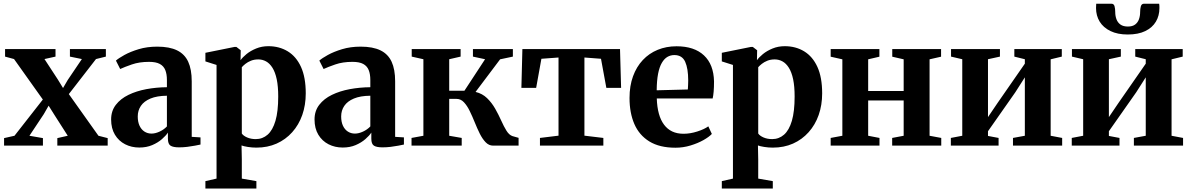

<svg xmlns="http://www.w3.org/2000/svg" viewBox="-20 -804 6576 1060"><path d="M60 -54.5 216.5 -254.5 57.5 -478 8 -491.5V-533H286.5V-491.5L225.5 -478L299 -365.5L328 -318L354 -362.5L432 -478L366 -491.5V-533H564.5V-491.5L510 -478L360 -284.5L523.5 -54.5L574.5 -41.5V0H296.5V-41.5L354 -54.5L280.5 -169.5L248.5 -220.5L221.5 -173.5L142.5 -54.5L217 -41.5V0H2.5V-41.5Z M749 10.5Q706 10.5 670.8 -7.5Q635.5 -25.5 614.5 -60.2Q593.5 -95 593.5 -144.5Q593.5 -191.5 619.5 -225.2Q645.5 -259 689.2 -280.2Q733 -301.5 788 -311.8Q843 -322 901.5 -322.5V-362Q901.5 -395 892.5 -417.2Q883.5 -439.5 862.2 -451Q841 -462.5 803 -462.5Q749 -462.5 708 -448.2Q667 -434 643.5 -423L620 -469.5Q634.5 -482.5 667 -500.5Q699.5 -518.5 745.8 -532.5Q792 -546.5 848 -546.5Q915.5 -546.5 957.5 -526Q999.5 -505.5 1019 -463.2Q1038.5 -421 1038.5 -355V-48.5L1087 -45.5V-6Q1076 -3.5 1056.2 0.2Q1036.5 4 1013.5 6.8Q990.5 9.5 969 9.5Q936 9.5 921.5 0.2Q907 -9 907 -38.5V-72Q896.5 -55.5 874.2 -36Q852 -16.5 820.5 -3Q789 10.5 749 10.5ZM816.5 -66.5Q837.5 -66.5 861.2 -77.5Q885 -88.5 901.5 -106V-275.5Q846.5 -275 810.8 -260Q775 -245 757.8 -219.5Q740.5 -194 740.5 -161Q740.5 -131.5 750.2 -110.2Q760 -89 777.2 -77.8Q794.5 -66.5 816.5 -66.5Z M1114 237V196L1175.5 182V-445.5L1114 -465V-512.5L1275 -545H1285L1309 -526.5L1308 -471.5Q1319 -487.5 1341 -505.5Q1363 -523.5 1394 -536.2Q1425 -549 1461.5 -549Q1522 -549 1568.8 -520.5Q1615.5 -492 1641.8 -434.5Q1668 -377 1668 -288.5Q1668 -224 1648.8 -169.2Q1629.5 -114.5 1593.2 -74Q1557 -33.5 1507 -11.2Q1457 11 1395.5 11Q1371.5 11 1348.2 7.2Q1325 3.5 1313.5 -1L1315 75.5V182L1395.5 196V237ZM1392 -36Q1429.5 -36 1457.5 -60.5Q1485.5 -85 1500.8 -137Q1516 -189 1516 -271Q1516 -327 1507.8 -366.2Q1499.5 -405.5 1484.2 -429.8Q1469 -454 1449 -465Q1429 -476 1406 -476Q1383.5 -476 1365.5 -468.8Q1347.5 -461.5 1335 -451.5Q1322.5 -441.5 1315 -433V-67Q1323 -54.5 1344.2 -45.2Q1365.5 -36 1392 -36Z M1872 10.5Q1829 10.5 1793.8 -7.5Q1758.5 -25.5 1737.5 -60.2Q1716.5 -95 1716.5 -144.5Q1716.5 -191.5 1742.5 -225.2Q1768.5 -259 1812.2 -280.2Q1856 -301.5 1911 -311.8Q1966 -322 2024.5 -322.5V-362Q2024.5 -395 2015.5 -417.2Q2006.5 -439.5 1985.2 -451Q1964 -462.5 1926 -462.5Q1872 -462.5 1831 -448.2Q1790 -434 1766.5 -423L1743 -469.5Q1757.5 -482.5 1790 -500.5Q1822.5 -518.5 1868.8 -532.5Q1915 -546.5 1971 -546.5Q2038.5 -546.5 2080.5 -526Q2122.5 -505.5 2142 -463.2Q2161.5 -421 2161.5 -355V-48.5L2210 -45.5V-6Q2199 -3.5 2179.2 0.2Q2159.5 4 2136.5 6.8Q2113.5 9.5 2092 9.5Q2059 9.5 2044.5 0.2Q2030 -9 2030 -38.5V-72Q2019.5 -55.5 1997.2 -36Q1975 -16.5 1943.5 -3Q1912 10.5 1872 10.5ZM1939.5 -66.5Q1960.5 -66.5 1984.2 -77.5Q2008 -88.5 2024.5 -106V-275.5Q1969.5 -275 1933.8 -260Q1898 -245 1880.8 -219.5Q1863.5 -194 1863.5 -161Q1863.5 -131.5 1873.2 -110.2Q1883 -89 1900.2 -77.8Q1917.5 -66.5 1939.5 -66.5Z M2252 0V-42.5L2317.5 -54.5V-477L2253 -491.5V-533H2523V-491.5L2460 -477V-303H2544L2658 -477L2591 -491.5V-533H2811.5V-491.5L2741 -476.5L2605.5 -296.5Q2643 -287.5 2669 -262.2Q2695 -237 2713.8 -204Q2732.5 -171 2747 -138.5Q2761.5 -106 2776.2 -82.2Q2791 -58.5 2809.5 -52.5L2843 -43V0H2702.5Q2679 0 2661 -18.8Q2643 -37.5 2628.5 -66.8Q2614 -96 2600.8 -129Q2587.5 -162 2573.2 -191.2Q2559 -220.5 2541.5 -239.2Q2524 -258 2501 -258H2460V-54.5L2529 -42.5V0Z M2961 0V-42.5L3063.5 -55V-486.5L2969 -479.5L2940 -319H2858.5L2864 -533H3403L3409 -319H3327.5L3298 -479.5L3206.5 -486.5V-55L3311 -42.5V0Z M3709 11.5Q3621.5 11.5 3565.2 -23Q3509 -57.5 3482.2 -119.2Q3455.5 -181 3455.5 -263Q3455.5 -330 3474.8 -382.8Q3494 -435.5 3528.8 -472.5Q3563.5 -509.5 3611 -529Q3658.5 -548.5 3715 -548.5Q3813 -548.5 3866.5 -498.2Q3920 -448 3922 -354.5Q3922 -322 3920 -298.8Q3918 -275.5 3914.5 -260.5H3606Q3607.5 -213 3617.5 -176.8Q3627.5 -140.5 3646 -115.8Q3664.5 -91 3691.2 -78.2Q3718 -65.5 3754 -65.5Q3790.5 -65.5 3829.5 -78Q3868.5 -90.5 3890.5 -106.5L3910 -64.5Q3894.5 -48 3863.5 -30.5Q3832.5 -13 3792.2 -0.8Q3752 11.5 3709 11.5ZM3605.5 -305.5 3777.5 -310Q3778.5 -322.5 3778.8 -334.8Q3779 -347 3779.5 -359.5Q3779.5 -425.5 3762.8 -462.8Q3746 -500 3703 -500Q3682 -500 3664.5 -489.8Q3647 -479.5 3633.8 -456.8Q3620.5 -434 3613.2 -396.8Q3606 -359.5 3605.5 -305.5Z M3965 237V196L4026.5 182V-445.5L3965 -465V-512.5L4126 -545H4136L4160 -526.5L4159 -471.5Q4170 -487.5 4192 -505.5Q4214 -523.5 4245 -536.2Q4276 -549 4312.5 -549Q4373 -549 4419.8 -520.5Q4466.5 -492 4492.8 -434.5Q4519 -377 4519 -288.5Q4519 -224 4499.8 -169.2Q4480.5 -114.5 4444.2 -74Q4408 -33.5 4358 -11.2Q4308 11 4246.5 11Q4222.5 11 4199.2 7.2Q4176 3.5 4164.5 -1L4166 75.5V182L4246.5 196V237ZM4243 -36Q4280.5 -36 4308.5 -60.5Q4336.5 -85 4351.8 -137Q4367 -189 4367 -271Q4367 -327 4358.8 -366.2Q4350.5 -405.5 4335.2 -429.8Q4320 -454 4300 -465Q4280 -476 4257 -476Q4234.5 -476 4216.5 -468.8Q4198.5 -461.5 4186 -451.5Q4173.5 -441.5 4166 -433V-67Q4174 -54.5 4195.2 -45.2Q4216.5 -36 4243 -36Z M4566 0V-42.5L4630.5 -54.5V-476.5L4566 -491V-533H4835V-491L4773 -476.5V-301.5H4969V-476.5L4906 -491V-533H5175.5V-491L5112 -476.5V-54.5L5176.5 -42.5V0H4905.5V-42.5L4969 -54.5V-249.5H4773V-54.5L4835.5 -42.5V0Z M5229.5 0V-42.5L5292.5 -54.5V-477L5230.5 -491.5V-533H5500.5V-491.5L5434.5 -477V-157.5L5487 -235L5638 -452.5V-477L5580 -491.5V-533H5842V-491.5L5780.5 -476.5V-54.5L5844 -42.5V0H5572.5V-42.5L5638 -54.5V-377L5585 -294L5434.5 -79.5V-53.5L5493 -42.5V0Z M5897 0V-42.5L5960 -54.5V-477L5898 -491.5V-533H6168V-491.5L6102 -477V-157.5L6154.5 -235L6305.5 -452.5V-477L6247.5 -491.5V-533H6509.5V-491.5L6448 -476.5V-54.5L6511.5 -42.5V0H6240V-42.5L6305.5 -54.5V-377L6252.5 -294L6102 -79.5V-53.5L6160.5 -42.5V0ZM6116 -783.5Q6129.5 -783.5 6133.2 -769.5Q6137 -755.5 6137 -737.5Q6137 -716 6143.8 -697.8Q6150.5 -679.5 6165.8 -668.5Q6181 -657.5 6207 -657.5Q6232 -657.5 6246.8 -668.5Q6261.5 -679.5 6268 -697.8Q6274.5 -716 6274.5 -737.5Q6274.5 -755.5 6278.5 -769.5Q6282.5 -783.5 6296 -783.5H6379.5Q6380.5 -778.5 6380.8 -771.8Q6381 -765 6381 -759.5Q6381 -717.5 6361.5 -684.5Q6342 -651.5 6303 -632.5Q6264 -613.5 6206 -613.5Q6150 -613.5 6110.8 -632.5Q6071.5 -651.5 6051.2 -684.5Q6031 -717.5 6031 -759.5Q6031 -765.5 6031.5 -771.5Q6032 -777.5 6032 -783.5Z"/></svg>

Font: Merriweather 72pt
Style: Bold
Weight: 700
Version: Version 2.100